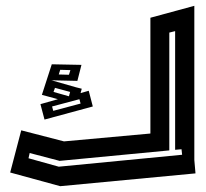

<svg xmlns="http://www.w3.org/2000/svg" viewBox="-20 -640 707 660"><path d="M15 -47 53 -192 200 -154 497 -181V-579L648 -620V-90L652 -44L187 0ZM78 -96 182 -67 606 -108 604 -127 582 -125V-533L562 -528V-123L185 -87L82 -114ZM119 -282 179 -299 124 -314 158 -419 260 -417 246 -362 157 -364 241 -340 261 -335 257 -320 285 -328 299 -274 133 -229ZM182 -384 217 -383 222 -399 187 -400ZM164 -324 217 -309 221 -324 169 -338ZM159 -274 163 -259 257 -284 253 -299Z"/></svg>

Font: Blaka Hollow
Style: Regular
Weight: 400
Designer: Mohamed Gaber
Foundry: Kief Type Foundry
Version: Version 1.003; ttfautohint (v1.8.4.7-5d5b)